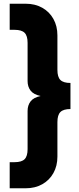

<svg xmlns="http://www.w3.org/2000/svg" viewBox="-20 -758 424 1030"><path d="M32 252V112H58Q96 112 112 96Q128 80 128 42V-163Q128 -193 144 -214Q160 -235 198 -243Q160 -251 144 -272Q128 -293 128 -323V-528Q128 -566 112 -582Q96 -598 58 -598H32V-738H118Q168 -738 206.5 -716.5Q245 -695 266.5 -656.5Q288 -618 288 -568V-383Q288 -345 304 -329Q320 -313 358 -313V-173Q320 -173 304 -157Q288 -141 288 -103V82Q288 132 266.5 170.5Q245 209 206.5 230.5Q168 252 118 252Z"/></svg>

Font: Gantari Black
Style: Regular
Weight: 900
Version: Version 1.000